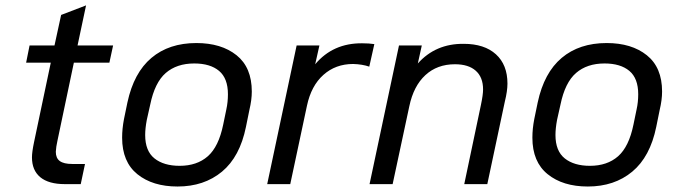

<svg xmlns="http://www.w3.org/2000/svg" viewBox="-20 -678 2500 707"><path d="M191.4 -159.2Q186.5 -137.7 185.5 -119.1Q185.5 -95.7 200.2 -85Q214.8 -74.2 246.1 -74.2H293L277.3 0H218.8Q159.2 0 128.4 -25.4Q97.7 -50.8 97.7 -98.6Q97.7 -118.2 105.5 -155.3L167 -447.3H76.2L88.9 -510.7H180.7L205.1 -623L296.9 -658.2L265.6 -510.7H396.5L382.8 -447.3H252Z M429.7 -170.9Q429.7 -204.1 436.5 -239.3L449.2 -300.8Q472.7 -410.2 537.6 -464.8Q602.5 -519.5 703.1 -519.5Q794.9 -519.5 851.1 -474.6Q907.2 -429.7 907.2 -340.8Q907.2 -310.5 898.4 -273.4L885.7 -210.9Q863.3 -100.6 797.4 -45.9Q731.4 8.8 633.8 8.8Q542 8.8 485.8 -36.6Q429.7 -82 429.7 -170.9ZM801.8 -218.8 813.5 -275.4Q819.3 -301.8 819.3 -331.1Q819.3 -389.6 786.6 -417Q753.9 -444.3 695.3 -444.3Q630.9 -444.3 590.3 -409.2Q549.8 -374 533.2 -293L520.5 -236.3Q514.6 -205.1 514.6 -180.7Q514.6 -122.1 548.8 -94.7Q583 -67.4 641.6 -67.4Q705.1 -67.4 745.1 -102.5Q785.2 -137.7 801.8 -218.8Z M1072.3 -510.7H1156.2L1140.6 -441.4Q1206.1 -519.5 1313.5 -518.6Q1338.9 -518.6 1358.4 -515.6L1339.8 -432.6Q1314.5 -441.4 1280.3 -442.4Q1215.8 -442.4 1170.9 -402.3Q1126 -362.3 1110.4 -289.1L1048.8 0H963.9Z M1449.2 -510.7H1533.2L1518.6 -444.3Q1584 -517.6 1687.5 -516.6Q1763.7 -516.6 1806.2 -478Q1848.6 -439.5 1848.6 -370.1Q1848.6 -342.8 1838.9 -303.7L1774.4 0H1689.5L1751 -292Q1758.8 -329.1 1758.8 -348.6Q1758.8 -393.6 1731.9 -417.5Q1705.1 -441.4 1655.3 -441.4Q1589.8 -441.4 1546.4 -401.4Q1502.9 -361.3 1487.3 -287.1L1425.8 0H1340.8Z M1940.4 -170.9Q1940.4 -204.1 1947.3 -239.3L1960 -300.8Q1983.4 -410.2 2048.3 -464.8Q2113.3 -519.5 2213.9 -519.5Q2305.7 -519.5 2361.8 -474.6Q2418 -429.7 2418 -340.8Q2418 -310.5 2409.2 -273.4L2396.5 -210.9Q2374 -100.6 2308.1 -45.9Q2242.2 8.8 2144.5 8.8Q2052.7 8.8 1996.6 -36.6Q1940.4 -82 1940.4 -170.9ZM2312.5 -218.8 2324.2 -275.4Q2330.1 -301.8 2330.1 -331.1Q2330.1 -389.6 2297.4 -417Q2264.6 -444.3 2206.1 -444.3Q2141.6 -444.3 2101.1 -409.2Q2060.5 -374 2043.9 -293L2031.2 -236.3Q2025.4 -205.1 2025.4 -180.7Q2025.4 -122.1 2059.6 -94.7Q2093.8 -67.4 2152.3 -67.4Q2215.8 -67.4 2255.9 -102.5Q2295.9 -137.7 2312.5 -218.8Z"/></svg>

Font: Dinish Expanded
Style: Italic
Weight: 400
Width: 7
Italic angle: -12°
Designer: Charles Nix
Foundry: Playbeing
Version: Version 2.005; ttfautohint (v1.8.3)